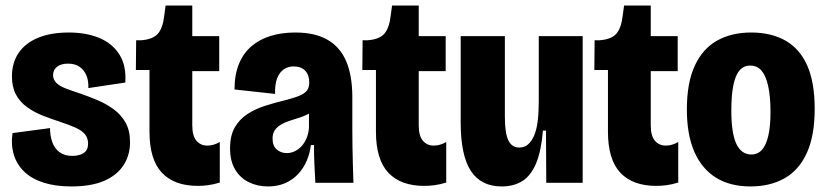

<svg xmlns="http://www.w3.org/2000/svg" viewBox="-20 -658 2973 691"><path d="M237 13Q180 13 137.5 -0.5Q95 -14 68 -39.5Q41 -65 30 -100.5Q19 -136 25 -179L160 -197Q160 -170 168 -147Q176 -124 194 -110.5Q212 -97 240 -97Q266 -97 281.5 -107.5Q297 -118 297 -141Q297 -161 286 -174.5Q275 -188 253 -198Q231 -208 198 -219Q164 -230 132.5 -242.5Q101 -255 76 -273.5Q51 -292 37 -318.5Q23 -345 23 -383Q23 -432 47 -467.5Q71 -503 117 -522Q163 -541 228 -541Q289 -541 336 -522Q383 -503 409 -463Q435 -423 431 -361L298 -341Q299 -367 291 -386.5Q283 -406 266.5 -417.5Q250 -429 225 -429Q199 -429 185 -417.5Q171 -406 171 -388Q171 -372 182 -360.5Q193 -349 214.5 -340.5Q236 -332 267 -322Q299 -311 331 -297.5Q363 -284 389.5 -264.5Q416 -245 432 -216.5Q448 -188 448 -146Q448 -100 425 -64Q402 -28 355.5 -7.5Q309 13 237 13Z M692 11Q607 11 562.5 -36.5Q518 -84 518 -184V-406H469L470 -513H487Q530 -516 548 -536.5Q566 -557 571 -601L576 -638H672V-528H769V-402H672V-207Q672 -169 687 -151.5Q702 -134 726 -134Q738 -134 749.5 -137.5Q761 -141 771 -147V-1Q748 6 729 8.5Q710 11 692 11Z M944 13Q907 13 876 -2Q845 -17 826.5 -47.5Q808 -78 808 -124Q808 -170 825 -199.5Q842 -229 870.5 -247.5Q899 -266 933.5 -277Q968 -288 1001 -296Q1037 -305 1056.5 -313Q1076 -321 1084.5 -332Q1093 -343 1093 -361Q1093 -388 1078.5 -403.5Q1064 -419 1036 -419Q1017 -419 1001.5 -408.5Q986 -398 977.5 -376.5Q969 -355 970 -320L824 -336Q824 -389 840 -428Q856 -467 885.5 -492Q915 -517 955 -529Q995 -541 1043 -541Q1113 -541 1158.5 -515Q1204 -489 1226 -437.5Q1248 -386 1248 -308V-196Q1248 -164 1248.5 -131Q1249 -98 1250 -65Q1251 -32 1252 0H1115Q1113 -33 1111.5 -66.5Q1110 -100 1110 -136H1099Q1093 -91 1072.5 -57.5Q1052 -24 1019.5 -5.5Q987 13 944 13ZM1012 -107Q1026 -107 1039.5 -113Q1053 -119 1064.5 -131Q1076 -143 1083.5 -161Q1091 -179 1092 -201V-264L1117 -269Q1107 -257 1091 -248.5Q1075 -240 1057.5 -234.5Q1040 -229 1023 -223.5Q1006 -218 992 -210Q978 -202 969.5 -190Q961 -178 961 -159Q961 -133 976 -120Q991 -107 1012 -107Z M1507 11Q1422 11 1377.5 -36.5Q1333 -84 1333 -184V-406H1284L1285 -513H1302Q1345 -516 1363 -536.5Q1381 -557 1386 -601L1391 -638H1487V-528H1584V-402H1487V-207Q1487 -169 1502 -151.5Q1517 -134 1541 -134Q1553 -134 1564.5 -137.5Q1576 -141 1586 -147V-1Q1563 6 1544 8.5Q1525 11 1507 11Z M1786 13Q1711 13 1674.5 -43Q1638 -99 1638 -217V-528H1797V-239Q1797 -179 1809.5 -153Q1822 -127 1849 -127Q1867 -127 1880 -138Q1893 -149 1902 -169.5Q1911 -190 1915 -221Q1919 -252 1919 -293V-528H2077V-234V0H1946L1945 -188H1934Q1928 -115 1909.5 -70.5Q1891 -26 1860 -6.5Q1829 13 1786 13Z M2342 11Q2257 11 2212.5 -36.5Q2168 -84 2168 -184V-406H2119L2120 -513H2137Q2180 -516 2198 -536.5Q2216 -557 2221 -601L2226 -638H2322V-528H2419V-402H2322V-207Q2322 -169 2337 -151.5Q2352 -134 2376 -134Q2388 -134 2399.5 -137.5Q2411 -141 2421 -147V-1Q2398 6 2379 8.5Q2360 11 2342 11Z M2681 13Q2608 13 2557 -18.5Q2506 -50 2479 -111.5Q2452 -173 2452 -264Q2452 -360 2480.5 -421.5Q2509 -483 2561 -512Q2613 -541 2683 -541Q2756 -541 2807.5 -511.5Q2859 -482 2885.5 -421.5Q2912 -361 2912 -266Q2912 -169 2883.5 -107Q2855 -45 2803 -16Q2751 13 2681 13ZM2684 -102Q2707 -102 2722 -118.5Q2737 -135 2745 -169Q2753 -203 2753 -255Q2753 -312 2744.5 -349Q2736 -386 2720.5 -404Q2705 -422 2680 -422Q2657 -422 2642 -405Q2627 -388 2619.5 -352Q2612 -316 2612 -260Q2612 -179 2630 -140.5Q2648 -102 2684 -102Z"/></svg>

Font: Bricolage Grotesque 72pt SemiCondensed ExtraBold
Style: Regular
Weight: 800
Width: 4
Designer: Mathieu Triay
Foundry: Atelier Triay
Version: Version 1.001;gftools[0.9.33.dev8+g029e19f]